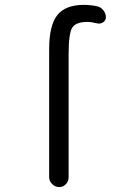

<svg xmlns="http://www.w3.org/2000/svg" viewBox="-20 -760 540 780"><path d="M179.7 -40V-559.6Q179.7 -657.2 212.9 -698.7Q246.1 -740.2 320.3 -740.2Q348.6 -740.2 375 -734.4Q389.6 -731.4 399.9 -718.3Q410.2 -705.1 410.2 -689.5Q410.2 -676.8 398.9 -669.4Q387.7 -662.1 375 -665Q351.6 -670.9 335 -670.9Q288.1 -670.9 273.4 -647.5Q258.8 -624 258.8 -540V-40Q258.8 -23.4 247.6 -11.7Q236.3 0 220.2 0Q204.1 0 191.9 -12.2Q179.7 -24.4 179.7 -40Z"/></svg>

Font: Rounded-X Mgen+ 2m regular
Style: Regular
Weight: 400
Designer: [Source Han Sans]
Ryoko NISHIZUKA  (kana & ideographs); Paul D. Hunt (Latin, Greek & Cyrillic); Wenlong ZHANG  (bopomofo
Version: Version 1.059.20150602